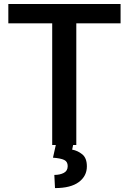

<svg xmlns="http://www.w3.org/2000/svg" viewBox="-20 -731 649 968"><path d="M587.9 -710.9V-613.3H364.7V0H243.2V-613.3H22V-710.9ZM262.2 -3.9H349.6L343.8 23.4Q371.6 28.3 394.8 47.1Q418 65.9 418 107.9Q418 156.7 377.2 187Q336.4 217.3 257.3 217.3L253.9 150.9Q282.2 150.9 301.8 140.6Q321.3 130.4 321.3 106.4Q321.3 84 303.7 75.4Q286.1 66.9 247.1 64Z"/></svg>

Font: Vazirmatn UI FD Medium
Style: Regular
Weight: 500
Designer: Saber Rastikerdar
Foundry: Saber Rastikerdar
Version: Version 33.003